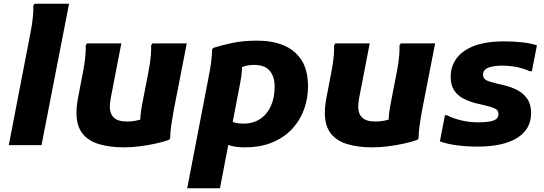

<svg xmlns="http://www.w3.org/2000/svg" viewBox="-20 -780 2926 1032"><path d="M27.2 0 141.9 -593.6Q146.6 -616.4 150.8 -643.5Q155.1 -670.6 157.5 -698.1Q159.9 -725.6 158.9 -749.2L165.7 -760H351.2L203.2 0Z M391 -174Q391 -191.1 393 -210.7Q395 -230.2 399 -251.6L424.2 -382.8Q428.9 -405.6 433 -432.1Q437.1 -458.6 439.3 -485.5Q441.6 -512.4 440.6 -536L447.4 -546.8H632.2L575 -251.6Q572.7 -238.4 571.6 -226.7Q570.4 -215 570.4 -206.2Q570.4 -169 591.9 -147.9Q613.4 -126.8 663.8 -126.8Q692.6 -126.8 721.8 -133.9Q750.9 -140.9 774.6 -150.8L735 -96Q732.9 -120 734.7 -150.6Q736.6 -181.1 743 -213.6L775.8 -382.8Q780.5 -405.6 784.6 -432.1Q788.7 -458.6 790.9 -485.5Q793.2 -512.4 792.2 -536L799 -546.8H983.8L913.4 -185.6Q906.7 -150 901 -110.7Q895.2 -71.4 894.6 -36L887.8 -28Q857.8 -17.4 816.9 -8.4Q776 0.6 731.9 6.3Q687.8 12 647.8 12Q566.2 12 508.8 -6.3Q451.3 -24.5 421.1 -65.2Q391 -105.8 391 -174Z M1199 -145.2Q1210.4 -136.4 1221.2 -129.9Q1232 -123.3 1247.7 -119.5Q1263.4 -115.6 1289.8 -115.6Q1341 -115.6 1378.5 -140.6Q1416 -165.5 1436.1 -210.5Q1456.2 -255.4 1456.2 -314.4Q1456.2 -368.1 1429.7 -399.6Q1403.2 -431.2 1345 -431.2Q1315.3 -431.2 1288.9 -422.2Q1262.4 -413.3 1246.2 -401.6L1276.2 -454.8Q1282.1 -435.8 1280.4 -404.1Q1278.7 -372.5 1271.6 -337.2L1162.2 232H986.2L1101.2 -365.2Q1108.6 -401.5 1114.1 -440.4Q1119.7 -479.4 1120 -514.8L1126.8 -522.8Q1173.6 -537.8 1231.2 -549.7Q1288.8 -561.6 1363.8 -561.6Q1441.6 -561.6 1503 -536.9Q1564.4 -512.1 1600 -457.9Q1635.6 -403.6 1635.6 -314.4Q1635.6 -254.1 1615.6 -195.9Q1595.6 -137.7 1553.7 -90.9Q1511.8 -44.1 1447.4 -16.1Q1383 12 1294.2 12Q1253.1 12 1223.6 4.1Q1194 -3.7 1180.2 -14.8Z M1726 -174Q1726 -191.1 1728 -210.7Q1730 -230.2 1734 -251.6L1759.2 -382.8Q1763.9 -405.6 1768 -432.1Q1772.1 -458.6 1774.3 -485.5Q1776.6 -512.4 1775.6 -536L1782.4 -546.8H1967.2L1910 -251.6Q1907.7 -238.4 1906.6 -226.7Q1905.4 -215 1905.4 -206.2Q1905.4 -169 1926.9 -147.9Q1948.4 -126.8 1998.8 -126.8Q2027.6 -126.8 2056.8 -133.9Q2085.9 -140.9 2109.6 -150.8L2070 -96Q2067.9 -120 2069.7 -150.6Q2071.6 -181.1 2078 -213.6L2110.8 -382.8Q2115.5 -405.6 2119.6 -432.1Q2123.7 -458.6 2125.9 -485.5Q2128.2 -512.4 2127.2 -536L2134 -546.8H2318.8L2248.4 -185.6Q2241.7 -150 2236 -110.7Q2230.2 -71.4 2229.6 -36L2222.8 -28Q2192.8 -17.4 2151.9 -8.4Q2111 0.6 2066.9 6.3Q2022.8 12 1982.8 12Q1901.2 12 1843.8 -6.3Q1786.3 -24.5 1756.1 -65.2Q1726 -105.8 1726 -174Z M2371.6 -160.6H2382.4Q2415.4 -143.2 2460 -132.8Q2504.5 -122.4 2550.4 -122.4Q2582.4 -122.4 2607.1 -126Q2631.8 -129.6 2645.5 -138.9Q2659.2 -148.2 2659.2 -166Q2659.2 -188.7 2639.2 -197.4Q2619.3 -206.1 2584.4 -214L2549.6 -222Q2506.8 -231.9 2473.6 -248.7Q2440.5 -265.5 2421.4 -293.7Q2402.4 -322 2402.4 -367.6Q2402.4 -421.2 2432.7 -464.4Q2463 -507.5 2526.5 -532.6Q2590 -557.6 2690 -557.6Q2738 -557.6 2782.8 -553Q2827.6 -548.4 2866 -536.4L2838.8 -397H2828Q2790 -413.9 2752.9 -420.5Q2715.8 -427.2 2679.2 -427.2Q2631.2 -427.2 2603.8 -415.8Q2576.4 -404.5 2576.4 -378.4Q2576.4 -363.6 2585.7 -355Q2595 -346.4 2612.4 -341.4Q2629.7 -336.3 2652.4 -330.4L2687.2 -322.4Q2726.9 -313.1 2760.3 -296Q2793.6 -278.8 2814.1 -248.9Q2834.6 -219 2834.6 -172.8Q2834.6 -84.6 2759.2 -38.3Q2683.8 8 2546.4 8Q2492.1 8 2439.4 1.5Q2386.7 -5 2344.4 -20Z"/></svg>

Font: Kufam
Style: Italic
Weight: 400
Italic angle: -11°
Designer: Artur Schmal
Foundry: Original Type
Version: Version 1.301; ttfautohint (v1.8.3)